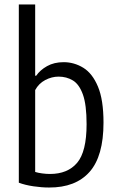

<svg xmlns="http://www.w3.org/2000/svg" viewBox="-20 -828 520 857"><path d="M199 9Q165.5 9 128.8 3.5Q92 -2 64 -12.5V-808H137V-490H141.5Q158.5 -515 190 -532.8Q221.5 -550.5 264 -550.5Q311 -550.5 351.8 -525.5Q392.5 -500.5 417.2 -441.5Q442 -382.5 442 -280.5Q442 -131 379.8 -60.8Q317.5 9.5 199 9ZM203 -51.5Q282 -51.5 324.2 -101.2Q366.5 -151 366.5 -273.5Q366.5 -360.5 350 -406.2Q333.5 -452 305.2 -469Q277 -486 241.5 -486Q211 -486 182 -470.8Q153 -455.5 137 -426V-60.5Q149.5 -56.5 168 -54Q186.5 -51.5 203 -51.5Z"/></svg>

Font: Encode Sans Condensed
Style: Regular
Weight: 400
Width: 3
Designer: Multiple Designers
Foundry: Impallari Type
Version: Version 3.000; ttfautohint (v1.8.3) -l 8 -r 50 -G 200 -x 14 